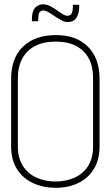

<svg xmlns="http://www.w3.org/2000/svg" viewBox="-20 -883 529 914"><path d="M327 -860V-848Q327 -834 322 -821Q317 -808 300 -808Q291 -808 281.5 -814Q272 -820 267 -823Q257 -830 247.5 -836.5Q238 -843 228 -849Q212 -859 193 -862Q174 -865 157 -854Q147 -848 141.5 -838Q136 -828 134 -816.5Q132 -805 132 -793V-782H162V-793Q162 -802 163.5 -813Q165 -824 173 -829Q181 -835 191.5 -832.5Q202 -830 211 -825Q221 -819 232 -811.5Q243 -804 254 -797Q266 -790 277.5 -784Q289 -778 302 -778Q333 -778 345 -800.5Q357 -823 357 -848V-860ZM33 -508V-186Q33 -121 61.5 -77Q90 -33 138 -11Q186 11 245 11Q307 11 354.5 -12.5Q402 -36 428 -80.5Q454 -125 454 -186V-507Q454 -605 399 -660.5Q344 -716 246 -716Q147 -716 90 -661.5Q33 -607 33 -508ZM65 -186V-511Q65 -565 86 -604Q107 -643 147 -664Q187 -685 245 -685Q303 -685 342.5 -664Q382 -643 402.5 -605Q423 -567 423 -512V-186Q423 -130 399.5 -93Q376 -56 335.5 -37.5Q295 -19 244 -19Q194 -19 153.5 -37.5Q113 -56 89 -93Q65 -130 65 -186Z"/></svg>

Font: Advent Pro ExtraLight
Style: Regular
Weight: 250
Version: Version 3.000